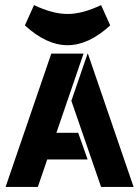

<svg xmlns="http://www.w3.org/2000/svg" viewBox="-20 -736 547 756"><path d="M78 -636 114 -716Q187 -681 246 -681Q305 -681 378 -716L414 -636Q329 -558 246 -558Q163 -558 78 -636ZM325 -525H326L506 0H378L261 -339ZM166 -108 129 0H2L182 -525H309L202 -213H288L325 -108Z"/></svg>

Font: BroshK
Style: Medium
Weight: 500
Designer: gluk
Foundry: gluk
Version: Version 0.60